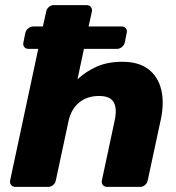

<svg xmlns="http://www.w3.org/2000/svg" viewBox="-20 -730 687 750"><path d="M40.1 0Q29.5 0 23.6 -7.2Q17.6 -14.5 19.6 -25.1L129.4 -539.1H91.4Q80.7 -539.1 74.8 -546.4Q68.9 -553.6 71.5 -564.2L78.9 -601.4Q81.5 -612 90.2 -619.2Q99 -626.5 109.6 -626.5H147.6L160.4 -684.9Q162.4 -695.5 170.9 -702.8Q179.5 -710 190.1 -710H318.4Q329 -710 334.9 -702.8Q340.9 -695.5 338.9 -684.9L326.1 -626.5H455.4Q466 -626.5 471.7 -619.2Q477.5 -612 474.9 -601.4L467.5 -564.2Q464.9 -553.6 456.3 -546.4Q447.7 -539.1 437.1 -539.1H307.9L282.7 -420.4Q316.5 -451.6 358.9 -470.2Q401.4 -488.7 457.1 -488.7Q522 -488.7 559.8 -459.6Q597.6 -430.4 609.9 -379.6Q622.1 -328.7 608.1 -262.9L557 -25.1Q555 -14.5 546.4 -7.2Q537.9 0 527.2 0H398.4Q387.8 0 381.8 -7.2Q375.9 -14.5 377.9 -25.1L427.4 -256.6Q438.3 -305.8 424.3 -330.4Q410.4 -355.1 367.2 -355.1Q320 -355.1 288.9 -329.3Q257.7 -303.5 247.6 -256.6L198.1 -25.1Q196.1 -14.5 187.6 -7.2Q179 0 168.4 0Z"/></svg>

Font: Rubik Light
Style: Italic
Weight: 300
Italic angle: -12°
Designer: Hubert and Fischer
Foundry: Hubert and Fischer
Version: Version 2.300;gftools[0.9.30]